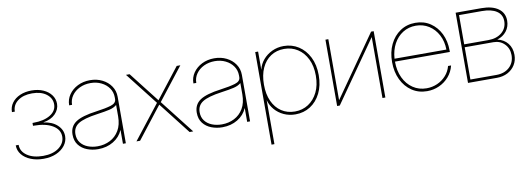

<svg xmlns="http://www.w3.org/2000/svg" viewBox="-58 -906 4063 1470"><g transform="rotate(-10 1973.0 -171.0)"><path d="M219.2 7.8Q164.1 7.8 120.4 -9.8Q76.7 -27.3 51.3 -58.6Q25.9 -89.8 25.9 -130.4H48.3Q48.3 -79.1 95.5 -46.9Q142.6 -14.6 219.2 -14.6Q296.4 -14.6 342.3 -49.3Q388.2 -84 388.2 -135.3Q388.2 -190.4 333.7 -222.7Q279.3 -254.9 189.5 -254.9H182.1V-277.3H189.5Q271.5 -277.3 320.8 -307.9Q370.1 -338.4 370.1 -389.6Q370.1 -437.5 328.6 -469.2Q287.1 -501 217.3 -501Q148.4 -501 106.2 -469.2Q64 -437.5 64 -386.2H41.5Q41.5 -426.8 64.5 -457.8Q87.4 -488.8 127.2 -506.1Q167 -523.4 217.3 -523.4Q268.6 -523.4 308.1 -505.9Q347.7 -488.3 370.1 -458Q392.6 -427.7 392.6 -389.6Q392.6 -345.7 358.9 -311.3Q325.2 -276.9 265.6 -267.6V-266.6Q333 -257.3 371.8 -220.7Q410.6 -184.1 410.6 -135.3Q410.6 -95.2 386 -62.7Q361.3 -30.3 318.4 -11.2Q275.4 7.8 219.2 7.8Z M643.1 7.8Q598.1 7.8 558.1 -7.6Q518.1 -22.9 493.2 -54.9Q468.3 -86.9 468.3 -135.7Q468.3 -198.7 516.8 -231.9Q565.4 -265.1 682.1 -280.3Q751.5 -289.6 793.9 -302.5Q836.4 -315.4 836.4 -347.7V-361.3Q836.4 -401.4 814.5 -432.9Q792.5 -464.4 755.1 -482.7Q717.8 -501 671.4 -501Q625 -501 586.9 -482.7Q548.8 -464.4 526.6 -432.6Q504.4 -400.9 504.4 -361.3H481.9Q481.9 -407.2 507.3 -443.8Q532.7 -480.5 575.7 -502Q618.7 -523.4 671.4 -523.4Q724.1 -523.4 766.6 -502.2Q809.1 -481 834 -444.3Q858.9 -407.7 858.9 -361.3V0H836.4V-106.4H835.4Q813.5 -54.7 762 -23.4Q710.4 7.8 643.1 7.8ZM643.1 -14.6Q695.8 -14.6 739.7 -36.9Q783.7 -59.1 810.1 -103.5Q836.4 -147.9 836.4 -213.9V-301.8Q814.9 -283.2 780.3 -274.9Q745.6 -266.6 682.1 -257.8Q577.1 -243.2 533.9 -215.8Q490.7 -188.5 490.7 -135.7Q490.7 -96.2 511.5 -69.1Q532.2 -42 566.9 -28.3Q601.6 -14.6 643.1 -14.6Z M941.4 0 1147.5 -263.7 950.7 -515.6H979L1082.5 -382.8Q1102.5 -357.4 1122.3 -331.8Q1142.1 -306.2 1162.1 -280.8Q1182.1 -306.2 1201.9 -331.8Q1221.7 -357.4 1241.7 -382.8L1345.2 -515.6H1373.5L1176.8 -263.7L1382.8 0H1354.5L1238.8 -148.4Q1219.7 -173.3 1200.4 -197.8Q1181.2 -222.2 1162.1 -246.6Q1143.1 -222.2 1123.8 -197.8Q1104.5 -173.3 1085.4 -148.4L969.7 0Z M1608.9 7.8Q1564 7.8 1523.9 -7.6Q1483.9 -22.9 1459 -54.9Q1434.1 -86.9 1434.1 -135.7Q1434.1 -198.7 1482.7 -231.9Q1531.2 -265.1 1647.9 -280.3Q1717.3 -289.6 1759.8 -302.5Q1802.2 -315.4 1802.2 -347.7V-361.3Q1802.2 -401.4 1780.3 -432.9Q1758.3 -464.4 1720.9 -482.7Q1683.6 -501 1637.2 -501Q1590.8 -501 1552.7 -482.7Q1514.6 -464.4 1492.4 -432.6Q1470.2 -400.9 1470.2 -361.3H1447.8Q1447.8 -407.2 1473.1 -443.8Q1498.5 -480.5 1541.5 -502Q1584.5 -523.4 1637.2 -523.4Q1689.9 -523.4 1732.4 -502.2Q1774.9 -481 1799.8 -444.3Q1824.7 -407.7 1824.7 -361.3V0H1802.2V-106.4H1801.3Q1779.3 -54.7 1727.8 -23.4Q1676.3 7.8 1608.9 7.8ZM1608.9 -14.6Q1661.6 -14.6 1705.6 -36.9Q1749.5 -59.1 1775.9 -103.5Q1802.2 -147.9 1802.2 -213.9V-301.8Q1780.8 -283.2 1746.1 -274.9Q1711.4 -266.6 1647.9 -257.8Q1543 -243.2 1499.8 -215.8Q1456.5 -188.5 1456.5 -135.7Q1456.5 -96.2 1477.3 -69.1Q1498 -42 1532.7 -28.3Q1567.4 -14.6 1608.9 -14.6Z M1955.6 204.1V-515.6H1978V-376H1978.5Q1988.3 -417.5 2016.6 -450.7Q2044.9 -483.9 2086.7 -503.7Q2128.4 -523.4 2177.2 -523.4Q2241.2 -523.4 2292.5 -490.5Q2343.8 -457.5 2373.8 -397.7Q2403.8 -337.9 2403.8 -257.8Q2403.8 -177.2 2374 -117.4Q2344.2 -57.6 2293.2 -24.9Q2242.2 7.8 2177.2 7.8Q2128.4 7.8 2087.2 -11.2Q2045.9 -30.3 2017.6 -63.2Q1989.3 -96.2 1978.5 -136.7H1978V204.1ZM2177.2 -14.6Q2235.4 -14.6 2281.5 -44.4Q2327.6 -74.2 2354.5 -128.7Q2381.3 -183.1 2381.3 -257.8Q2381.3 -332.5 2354.5 -387.2Q2327.6 -441.9 2281.5 -471.4Q2235.4 -501 2177.2 -501Q2117.7 -501 2072.8 -471.4Q2027.8 -441.9 2002.9 -387.2Q1978 -332.5 1978 -257.8Q1978 -183.1 2002.9 -128.7Q2027.8 -74.2 2072.8 -44.4Q2117.7 -14.6 2177.2 -14.6Z M2876.5 0H2854V-472.7H2853L2522 0H2501.5V-515.6H2523.9V-42.5H2524.9L2856.4 -515.6H2876.5Z M3200.7 7.8Q3134.3 7.8 3083 -26.6Q3031.7 -61 3002.9 -121.1Q2974.1 -181.2 2974.1 -257.8Q2974.1 -335 3002.9 -394.8Q3031.7 -454.6 3083 -489Q3134.3 -523.4 3200.7 -523.4Q3267.1 -523.4 3317.1 -490Q3367.2 -456.5 3395.3 -399.2Q3423.3 -341.8 3423.3 -269.5V-257.8H2996.6Q2996.6 -186.5 3022.7 -131.6Q3048.8 -76.7 3095 -45.7Q3141.1 -14.6 3200.7 -14.6Q3244.6 -14.6 3283.7 -31.7Q3322.8 -48.8 3351.3 -80.3Q3379.9 -111.8 3391.1 -154.3H3414.6Q3402.8 -105.5 3371.1 -68.8Q3339.4 -32.2 3295.2 -12.2Q3251 7.8 3200.7 7.8ZM2997.1 -280.3H3400.4Q3399.4 -344.7 3373 -394.5Q3346.7 -444.3 3301.8 -472.7Q3256.8 -501 3200.7 -501Q3144 -501 3099.6 -472.9Q3055.2 -444.8 3028.3 -395.3Q3001.5 -345.7 2997.1 -280.3Z M3519 0V-545.9H3718.3Q3803.2 -545.9 3850.1 -512.2Q3897 -478.5 3897 -418Q3897 -371.1 3870.1 -336.4Q3843.3 -301.8 3797.4 -288.1Q3848.6 -276.4 3877.7 -240Q3906.7 -203.6 3906.7 -150.4Q3906.7 -106.4 3885.7 -72.5Q3864.7 -38.6 3828.1 -19.3Q3791.5 0 3743.7 0ZM3541.5 -22.5H3743.7Q3806.6 -22.5 3845.5 -58.3Q3884.3 -94.2 3884.3 -152.3Q3884.3 -204.6 3850.3 -239Q3816.4 -273.4 3765.1 -273.4H3541.5ZM3541.5 -295.9H3729Q3794.4 -295.9 3834.5 -329.8Q3874.5 -363.8 3874.5 -418Q3874.5 -468.8 3833.7 -496.1Q3793 -523.4 3718.3 -523.4H3541.5Z"/></g></svg>

Font: Inter Display Thin
Style: Regular
Weight: 100
Designer: Rasmus Andersson
Foundry: rsms
Version: Version 4.000;git-a52131595